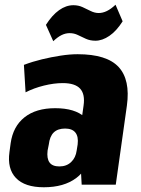

<svg xmlns="http://www.w3.org/2000/svg" viewBox="-20 -780 597 811"><path d="M314 -199 333 -334Q340 -382 318.5 -405.5Q297 -429 245 -429Q208 -429 165.5 -418.5Q123 -408 88 -390L81 -506Q118 -520 157.5 -529.5Q197 -539 236 -545Q275 -551 308 -551Q431 -551 481 -497Q531 -443 516 -334L469 0H325ZM165 11Q85 11 47.5 -28Q10 -67 20 -138L25 -175Q35 -246 83.5 -284.5Q132 -323 213 -323Q297 -323 338 -285Q379 -247 369 -176L363 -139Q354 -67 302 -28Q250 11 165 11ZM231 -77Q261 -77 280.5 -95.5Q300 -114 304 -145L308 -170Q312 -203 298.5 -220Q285 -237 255 -237Q224 -237 207 -220.5Q190 -204 186 -169L181 -144Q177 -111 189 -94Q201 -77 231 -77ZM174 -675Q200 -716 229.5 -737Q259 -758 290 -758Q311 -758 328.5 -750Q346 -742 363 -733.5Q380 -725 397 -725Q414 -725 431.5 -733.5Q449 -742 468 -760L498 -690Q472 -649 442 -628.5Q412 -608 383 -608Q361 -608 343 -616Q325 -624 309 -632Q293 -640 274 -640Q257 -640 240.5 -632Q224 -624 205 -606Z"/></svg>

Font: Pathway Extreme Condensed ExtraBold
Style: Italic
Weight: 800
Width: 3
Italic angle: -8°
Version: Version 1.001;gftools[0.9.26]